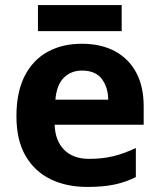

<svg xmlns="http://www.w3.org/2000/svg" viewBox="-20 -729 631 759"><path d="M303 -556Q379 -556 433.5 -527Q488 -498 518 -443Q548 -388 548 -308V-236H196Q198 -173 233.5 -137Q269 -101 332 -101Q385 -101 428 -111.5Q471 -122 517 -144V-29Q477 -9 432.5 0.5Q388 10 325 10Q243 10 180 -20.5Q117 -51 81 -113Q45 -175 45 -269Q45 -365 77.5 -428.5Q110 -492 168 -524Q226 -556 303 -556ZM304 -450Q261 -450 232.5 -422Q204 -394 199 -335H408Q407 -385 382 -417.5Q357 -450 304 -450ZM461 -709V-606H130V-709Z"/></svg>

Font: Noto Sans Sora Sompeng
Style: Bold
Weight: 700
Designer: Monotype Design Team. David Williams.
Foundry: Monotype Imaging Inc.
Version: Version 2.101